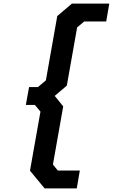

<svg xmlns="http://www.w3.org/2000/svg" viewBox="-20 -856 625 1063"><path d="M227 187 146 89 204 -238 173 -275H123L141 -374H190L234 -411L297 -767L378 -836H585L568 -737H446L407 -704L350 -382L283 -325L330 -267L273 55L300 88H422L405 187Z"/></svg>

Font: Tomorrow Medium
Style: Italic
Weight: 500
Italic angle: -10°
Designer: Tony de Marco, Monica Rizzolli
Foundry: Just in Type
Version: Version 2.002